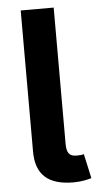

<svg xmlns="http://www.w3.org/2000/svg" viewBox="-53 -762 410 798"><g transform="rotate(-5 152.0 -362.5)"><path d="M221.2 3.4C253.4 3.4 280.8 -2.9 296.4 -7.8L273.9 -109.9C267.1 -107.4 259.8 -106.4 243.7 -106.4C212.9 -106.4 202.1 -121.6 202.1 -159.2V-727.5H64.5V-138.7C64.5 -43.9 113.8 3.4 221.2 3.4Z"/></g></svg>

Font: Raveo SemiBold
Style: Regular
Weight: 600
Designer: Jakub Foglar, Rasmus Andersson (Inter)
Foundry: Jakubfoglar.com
Version: Version 1.100;Glyphs 3.2.3 (3260)